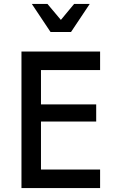

<svg xmlns="http://www.w3.org/2000/svg" viewBox="-20 -964 612 984"><path d="M239 -800 143 -944H223L292 -862L360 -944H440L344 -800ZM190 -605V-429H473V-341H190V-95H493V0H90V-700H493V-605Z"/></svg>

Font: Simpel Medium
Style: Regular
Weight: 500
Designer: Janko Jovanovic
Version: Version 1.048;PS 001.048;hotconv 1.0.88;makeotf.lib2.5.64775